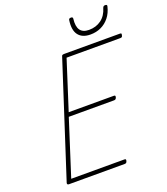

<svg xmlns="http://www.w3.org/2000/svg" viewBox="-212 -1399 1343 1544"><g transform="rotate(-20 459.0 -627.0)"><path d="M108 0Q99 0 95.5 -3.5Q92 -7 93 -15L406 -982Q408 -991 412.5 -994.5Q417 -998 430 -998H906Q917 -998 918 -993Q919 -988 917 -981Q915 -970 910.5 -966.5Q906 -963 896 -963H437L303 -545H689Q699 -545 700.5 -540.5Q702 -536 700 -528Q697 -518 692 -514Q687 -510 678 -510H291L139 -35H594Q604 -35 605.5 -30.5Q607 -26 605 -18Q602 -8 597.5 -4Q593 0 584 0ZM683 -1072Q613 -1072 580.5 -1114Q548 -1156 560 -1239Q561 -1247 565.5 -1250.5Q570 -1254 580 -1254Q589 -1254 592.5 -1250Q596 -1246 595 -1239Q587 -1174 609.5 -1142.5Q632 -1111 684 -1111Q745 -1111 789 -1143.5Q833 -1176 851 -1238Q854 -1246 858.5 -1250Q863 -1254 872 -1254Q882 -1254 885.5 -1250.5Q889 -1247 887 -1239Q874 -1184 844 -1147Q814 -1110 773 -1091Q732 -1072 683 -1072Z"/></g></svg>

Font: Playwrite MX Thin
Style: Regular
Weight: 250
Designer: Veronika Burian, José Scaglione
Foundry: TypeTogether
Version: Version 1.002